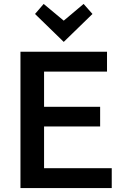

<svg xmlns="http://www.w3.org/2000/svg" viewBox="-20 -956 625 976"><path d="M84 0V-693H524V-592H204V-413H489V-313H204V-101H548V0ZM304 -743 158 -885 202 -936 304 -851 405 -936 450 -885Z"/></svg>

Font: Ubuntu Sans SemiBold
Style: Regular
Weight: 600
Designer: Dalton Maag Ltd
Foundry: Dalton Maag Ltd
Version: Version 1.006; ttfautohint (v1.8.4.7-5d5b)